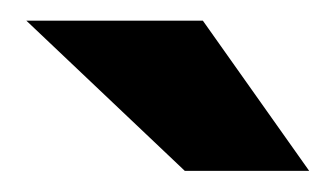

<svg xmlns="http://www.w3.org/2000/svg" viewBox="-20 -743 324 186"><path d="M176.5 -723H5.5L159 -577.5H279.5Z"/></svg>

Font: Public Sans Thin ExtraBold
Style: Regular
Weight: 800
Version: Version 1.007